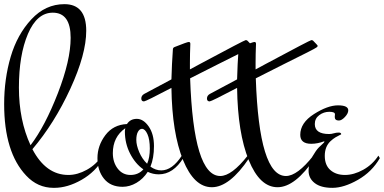

<svg xmlns="http://www.w3.org/2000/svg" viewBox="-67 -859 1848 924"><path d="M273 -677Q273 -798 187 -798Q111 -798 67.5 -696Q24 -594 24 -437.5Q24 -281 80 -160Q150 -252 211.5 -410.5Q273 -569 273 -677ZM262 -17Q306 -17 351 -42Q396 -67 424 -110L431 -98Q393 -32 325.5 6.5Q258 45 194 45H191Q114 45 59 -14Q-47 -126 -47 -358Q-47 -479 -15.5 -586Q16 -693 84 -766Q152 -839 243 -839Q348 -839 348 -711Q348 -598 271.5 -432Q195 -266 89 -141Q154 -17 262 -17Z M641 -71Q654 -100 654 -144Q654 -188 642.5 -213.5Q631 -239 616 -239Q605 -239 597 -225Q589 -211 589 -185.5Q589 -160 603 -127Q617 -94 641 -71ZM476 -122Q476 -78 499.5 -47.5Q523 -17 561 -17Q599 -17 623 -44Q584 -71 559 -120Q534 -169 534 -226Q534 -232 536 -242Q476 -200 476 -122ZM523 40Q465 40 433.5 1Q402 -38 402 -98Q402 -158 440 -208.5Q478 -259 544 -262Q560 -287 591.5 -287Q623 -287 648.5 -250.5Q674 -214 674 -156Q674 -98 657 -57Q682 -39 709 -39Q762 -39 808 -110L816 -100Q767 -20 697 -20Q669 -20 644 -32Q622 2 589.5 21Q557 40 523 40Z M848 -482Q864 -12 993 -12Q1048 -12 1125 -110L1132 -98Q1038 42 952.5 42Q867 42 814 -88.5Q761 -219 758 -436Q634 -371 626 -371Q613 -371 613 -385Q613 -399 627 -407L758 -477Q760 -553 765 -621Q765 -630 774 -633Q834 -657 841.5 -657Q849 -657 849 -648Q847 -598 847 -557V-525L899 -553Q1110 -666 1115.5 -666Q1121 -666 1124 -663Q1146 -641 1146 -638Q1146 -635 1140 -630.5Q1134 -626 1095.5 -606.5Q1057 -587 980.5 -549Q904 -511 848 -482Z M1164 -482Q1180 -12 1309 -12Q1364 -12 1441 -110L1448 -98Q1354 42 1268.5 42Q1183 42 1130 -88.5Q1077 -219 1074 -436Q950 -371 942 -371Q929 -371 929 -385Q929 -399 943 -407L1074 -477Q1076 -553 1081 -621Q1081 -630 1090 -633Q1150 -657 1157.5 -657Q1165 -657 1165 -648Q1163 -598 1163 -557V-525L1215 -553Q1426 -666 1431.5 -666Q1437 -666 1440 -663Q1462 -641 1462 -638Q1462 -635 1456 -630.5Q1450 -626 1411.5 -606.5Q1373 -587 1296.5 -549Q1220 -511 1164 -482Z M1544 -296 1545 -309Q1545 -321 1518 -321Q1491 -321 1469.5 -305Q1448 -289 1448 -262Q1448 -214 1517 -214Q1528 -214 1539.5 -217.5Q1551 -221 1563 -221Q1575 -221 1575 -213Q1575 -212 1567 -208.5Q1559 -205 1547.5 -198Q1536 -191 1524 -180Q1496 -154 1496 -109Q1496 -64 1523 -40.5Q1550 -17 1593 -17Q1636 -17 1681 -42Q1726 -67 1754 -110L1761 -98Q1723 -32 1655.5 6.5Q1588 45 1532.5 45Q1477 45 1447.5 22Q1418 -1 1418 -37.5Q1418 -74 1436 -105Q1454 -136 1467.5 -149.5Q1481 -163 1487.5 -168.5Q1494 -174 1494 -176.5Q1494 -179 1493 -179Q1461 -167 1431 -167Q1378 -167 1378 -210Q1378 -268 1444 -310Q1510 -352 1559.5 -352Q1609 -352 1609 -328Q1609 -313 1593 -296Q1577 -279 1564 -279Q1544 -279 1544 -296Z"/></svg>

Font: Mr Bedfort
Style: Regular
Weight: 400
Designer: Alejandro Paul
Foundry: Alejandro Paul
Version: Version 1.000